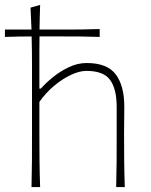

<svg xmlns="http://www.w3.org/2000/svg" viewBox="-26 -760 612 780"><path d="M102 0Q103.5 -56.5 103.8 -108.5Q104 -160.5 104 -221V-494Q104 -555.5 102.5 -612Q77.5 -612 50.2 -611.5Q23 -611 -6 -610V-640H102Q100.5 -686 98 -729L137 -740Q136 -715 135.5 -690Q135 -665 134.5 -640H230Q262.5 -640 300.2 -640.2Q338 -640.5 379 -642V-610Q338 -611.5 300.2 -611.8Q262.5 -612 230 -612H143Q137 -612 134.5 -612Q134 -583 134 -553.8Q134 -524.5 134 -494V-400H140Q158 -421 187.5 -445.2Q217 -469.5 253 -486.8Q289 -504 326 -504Q409.5 -504 444.2 -457.8Q479 -411.5 479 -326Q479 -294 478.5 -267.2Q478 -240.5 478 -221Q478 -160.5 478.5 -108.5Q479 -56.5 481 0H446Q447.5 -56.5 447.8 -108.5Q448 -160.5 448 -221V-326Q448 -398 421.5 -435Q395 -472 325 -472Q296.5 -472 261.5 -455.5Q226.5 -439 192.8 -410.5Q159 -382 134 -346V-221Q134 -160.5 134.5 -108.5Q135 -56.5 137 0Z"/></svg>

Font: Commissioner Flair Thin
Style: Regular
Weight: 100
Designer: Kostas Bartsokas
Foundry: Kostas Bartsokas
Version: Version 1.000; ttfautohint (v1.8.3)